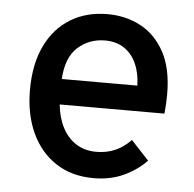

<svg xmlns="http://www.w3.org/2000/svg" viewBox="-44 -567 632 624"><g transform="rotate(5 272.0 -255.5)"><path d="M283 12Q211.5 12 159.8 -22Q108 -56 80.2 -116.5Q52.5 -177 52.5 -256Q52.5 -340 81.2 -399.8Q110 -459.5 161.8 -491.2Q213.5 -523 283 -523Q342 -523 390.8 -497.2Q439.5 -471.5 468.8 -417.8Q498 -364 498 -280Q498 -268 497.2 -251.2Q496.5 -234.5 494.5 -217H153Q157 -174.5 173.8 -142.2Q190.5 -110 218.5 -92Q246.5 -74 284.5 -74Q318 -74 345.5 -85.8Q373 -97.5 397 -122.5L455 -60Q425 -28.5 381.5 -8.2Q338 12 283 12ZM152.5 -300H399Q398 -340.5 384.2 -371.2Q370.5 -402 344.8 -419.5Q319 -437 282 -437Q230.5 -437 193.5 -404Q156.5 -371 152.5 -300Z"/></g></svg>

Font: Overpass Medium
Style: Regular
Weight: 500
Designer: Delve Withrington, Dave Bailey, Thomas Jockin
Foundry: Delve Fonts LLC
Version: Version 4.000